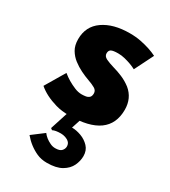

<svg xmlns="http://www.w3.org/2000/svg" viewBox="-165 -504 725 821"><g transform="rotate(30 197.0 -93.0)"><path d="M181 12Q143.5 12 114 3.5Q57 -13 22.5 -43L80 -140Q109 -116 146.5 -100.5Q164.5 -93 181.5 -93Q191 -93 201.2 -94.5Q211.5 -96 218.5 -102.2Q225.5 -108.5 225.5 -122.5Q225.5 -137 211.8 -145Q198 -153 177.2 -160.2Q156.5 -167.5 135.2 -178Q114 -188.5 95 -203Q76 -217.5 63.5 -238.5Q51 -259.5 51 -290.5Q51 -353.5 100.2 -388Q149.5 -422.5 230.5 -422.5Q261 -422.5 285.5 -417.5Q333.5 -408 368 -390.5L321.5 -297.5Q297.5 -310.5 263 -319Q246.5 -323 230.5 -323Q205.5 -323 196 -317.8Q186.5 -312.5 186.5 -298.5Q186.5 -284 202.5 -276.2Q218.5 -268.5 242.5 -261.5Q264.5 -255.5 288.2 -245.5Q312 -235.5 333.5 -219Q375 -185 375 -128Q375 12 181 12ZM199 235Q171.5 235 149 225Q107 206 76 169L133.5 125.5Q148 145 173.5 157Q185.5 163 199 163Q221.5 163 230.2 153.2Q239 143.5 239 132Q239 119 231.2 111.2Q223.5 103.5 212 99.8Q200.5 96 189.5 96Q162.5 96 149 103L141 97L179 -21L235 -3L217.5 50.5Q239 50.5 263 59.2Q287 68 304 86Q321 104 321 132Q321 156 309.8 179.8Q298.5 203.5 271.8 219.2Q245 235 199 235Z"/></g></svg>

Font: Lucymar Sans
Style: Bold
Weight: 700
Foundry: The League of Moveable Type (original font) / Main changes by Cristiano Sobral with portions from Mirco Monsees
Version: Version 2.001;August 30, 2020;FontCreator 13.0.0.2681 64-bit